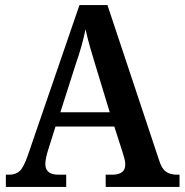

<svg xmlns="http://www.w3.org/2000/svg" viewBox="-20 -734 725 754"><path d="M3 0V-48H16Q42 -48 57.5 -62.5Q73 -77 89 -123L292 -714H402L605 -104Q615 -72 631.5 -60Q648 -48 675 -48H685V0H395V-48H422Q445 -48 458.5 -57.5Q472 -67 472 -88Q472 -99 468.5 -111.5Q465 -124 462 -134L429 -237H198L169 -145Q165 -133 161.5 -117.5Q158 -102 158 -90Q158 -48 209 -48H240V0ZM217 -293H411L355 -477Q343 -516 333 -551Q323 -586 316 -619Q309 -586 300 -553.5Q291 -521 278 -484Z"/></svg>

Font: Noto Serif Hebrew SemiCondensed SemiBold
Style: Regular
Weight: 600
Width: 4
Designer: Monotype Design Team
Foundry: Monotype Imaging Inc.
Version: Version 2.004; ttfautohint (v1.8.4.7-5d5b)